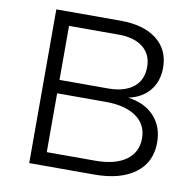

<svg xmlns="http://www.w3.org/2000/svg" viewBox="-78 -780 876 861"><g transform="rotate(10 359.5 -350.0)"><path d="M627 -525Q627 -463 592.5 -421Q558 -379 496 -366Q573 -356 616 -309Q659 -262 659 -190Q659 -100 592 -50Q525 0 406 0H110V-700H403Q508 -700 567.5 -653.5Q627 -607 627 -525ZM556 -516Q556 -574 515 -606Q474 -638 400 -637H179V-391H400Q474 -391 515 -423.5Q556 -456 556 -516ZM589 -197Q589 -260 539 -295Q489 -330 400 -330H179V-62H400Q490 -62 539.5 -97.5Q589 -133 589 -197Z"/></g></svg>

Font: TypoPRO Montserrat
Style: Regular
Weight: 300
Designer: Julieta Ulanovsky
Foundry: Julieta Ulanovsky
Version: Version 6.001